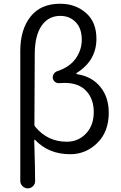

<svg xmlns="http://www.w3.org/2000/svg" viewBox="-20 -828 663 1049"><path d="M90.8 160.2V-549.8Q90.8 -666 146.5 -736.8Q202.1 -807.6 308.6 -807.6Q391.6 -807.6 449.2 -757.8Q506.8 -708 506.8 -616.2Q506.8 -497.1 399.4 -429.7Q397.5 -427.7 397.5 -425.3Q397.5 -422.9 399.4 -422.9Q480.5 -411.1 527.3 -354.5Q574.2 -297.9 574.2 -211.9Q574.2 -108.4 511.7 -46.9Q449.2 14.6 363.3 14.6Q246.1 14.6 171.9 -63.5Q170.9 -65.4 168.9 -64.5Q167 -63.5 167 -61.5Q171.9 95.7 171.9 161.1Q171.9 176.8 161.1 188.5Q148.4 201.2 131.8 201.2Q115.2 201.2 103 189Q90.8 176.8 90.8 160.2ZM344.7 -53.7Q407.2 -53.7 449.7 -98.1Q492.2 -142.6 492.2 -215.8Q492.2 -287.1 451.2 -331.1Q410.2 -375 333 -375Q319.3 -375 306.6 -374Q293 -372.1 282.2 -379.4Q271.5 -386.7 268.6 -399.4Q266.6 -413.1 273.9 -424.3Q281.2 -435.5 293.9 -439.5Q361.3 -461.9 394 -508.8Q426.8 -555.7 426.8 -610.4Q426.8 -672.9 393.6 -707Q360.4 -741.2 309.6 -741.2Q245.1 -741.2 208 -688.5Q170.9 -635.7 169.9 -536.1Q168 -277.3 168 -147.5Q168 -139.6 172.9 -134.8Q240.2 -53.7 344.7 -53.7Z"/></svg>

Font: Gen Jyuu Gothic P Normal
Style: Regular
Weight: 300
Designer: [Source Han Sans]
Ryoko NISHIZUKA  (kana & ideographs); Paul D. Hunt (Latin, Greek & Cyrillic); Wenlong ZHANG  (bopomofo
Version: Version 1.002.20150607